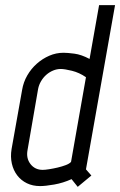

<svg xmlns="http://www.w3.org/2000/svg" viewBox="-20 -714 467 746"><path d="M314 -414Q288 -432 259.5 -439Q231 -446 216 -446Q201 -446 186.5 -440Q172 -434 160 -423.5Q148 -413 139.5 -398.5Q131 -384 128 -368L87 -131Q81 -99 98.5 -76.5Q116 -54 146 -54Q155 -54 171 -56.5Q187 -59 204 -63Q221 -67 235.5 -72.5Q250 -78 256 -85ZM365 -694H427L314 -56L335 -32L282 12L258 -18Q225 -3 190.5 3Q156 9 136 9Q107 9 84.5 -2Q62 -13 47 -32.5Q32 -52 26 -78.5Q20 -105 25 -135L66 -365Q71 -395 86 -421Q101 -447 123 -466.5Q145 -486 171.5 -497.5Q198 -509 227 -509Q242 -509 269 -505.5Q296 -502 328 -485Z"/></svg>

Font: Marvel
Style: Bold Italic
Weight: 700
Italic angle: -12°
Designer: Carolina Trebol
Foundry: Carolina Trebol
Version: Version 1.001